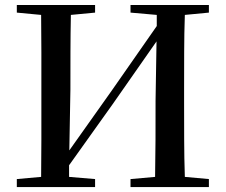

<svg xmlns="http://www.w3.org/2000/svg" viewBox="-20 -755 911 775"><path d="M506.8 -704.1V-734.9H823.2V-704.1L726.1 -694.8Q723.6 -620.6 723.4 -544.7Q723.1 -468.8 723.1 -393.1V-341.8Q723.1 -267.1 723.4 -191.7Q723.6 -116.2 726.1 -41L823.2 -32.2V0H506.8V-32.2L606 -41Q607.4 -115.2 607.7 -191.9Q607.9 -268.6 607.9 -348.1L611.8 -587.9L435.1 -335L258.8 -87.9V-41L363.8 -32.2V0H47.9V-32.2L146 -41Q147 -115.2 147 -190.7Q147 -266.1 147 -341.8V-393.1Q147 -469.7 147 -544.9Q147 -620.1 146 -694.8L47.9 -704.1V-734.9H363.8V-704.1L266.1 -694.8Q264.6 -620.6 264.4 -544.7Q264.2 -468.8 264.2 -393.1L259.8 -147.9L430.2 -388.2L612.8 -649.9V-694.8Z"/></svg>

Font: Source Han Serif TW SemiBold
Style: Regular
Weight: 600
Designer: Ryoko NISHIZUKA Ë•øÂ°öÊ∂ºÂ≠ê (kana & ideographs); Frank Grie√ühammer (Latin, Greek & Cyrillic); Wenlong ZHANG Âº†ÊñáÈæô 
Foundry: Adobe
Version: Version 2.003;hotconv 1.1.1;makeotfexe 2.6.0